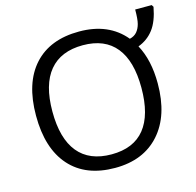

<svg xmlns="http://www.w3.org/2000/svg" viewBox="-111 -875 1020 1000"><g transform="rotate(-15 399.5 -375.0)"><path d="M717 -358Q717 -185 630 -87.5Q543 10 390 10Q232 10 146.5 -86Q61 -182 61 -359Q61 -535 147 -630Q233 -725 391 -725Q550 -725 637 -620Q662 -626 676 -642.5Q690 -659 696.5 -683.5Q703 -708 703 -760H792L799 -749Q785 -673 753 -631Q721 -589 670 -570Q717 -484 717 -358ZM149 -358Q149 -212 210 -137.5Q271 -63 390 -63Q509 -63 569 -137.5Q629 -212 629 -358Q629 -502 569 -576.5Q509 -651 391 -651Q272 -651 210.5 -577Q149 -503 149 -358Z"/></g></svg>

Font: Stephens Clock
Style: Regular
Weight: 400
Designer: Peter Wiegel (catfonts.de) with slight modifications by DT1.org
Version: Version 0.9.1